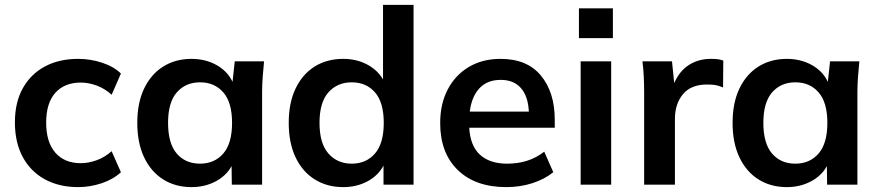

<svg xmlns="http://www.w3.org/2000/svg" viewBox="-20 -756 3598 786"><path d="M300 10Q222 10 163.5 -22Q105 -54 73 -113.5Q41 -173 41 -255Q41 -337 73.5 -395Q106 -453 164 -484Q222 -515 300 -515Q350 -515 397.5 -499.5Q445 -484 475 -455L437 -368Q410 -393 376.5 -405.5Q343 -418 311 -418Q244 -418 206.5 -376Q169 -334 169 -254Q169 -174 206.5 -131Q244 -88 311 -88Q342 -88 375.5 -100Q409 -112 437 -137L475 -51Q444 -22 396.5 -6Q349 10 300 10Z M764 10Q698 10 648 -21.5Q598 -53 570 -112Q542 -171 542 -253Q542 -335 570 -393.5Q598 -452 648 -483.5Q698 -515 764 -515Q821 -515 866 -490Q911 -465 932 -421L941 -505H1061Q1058 -474 1055.5 -442Q1053 -410 1053 -379V0H929L928 -76Q906 -36 862 -13Q818 10 764 10ZM799 -86Q858 -86 894 -127.5Q930 -169 930 -253Q930 -337 894 -378Q858 -419 799 -419Q740 -419 704 -378Q668 -337 668 -253Q668 -169 703.5 -127.5Q739 -86 799 -86Z M1385 10Q1319 10 1268.5 -21.5Q1218 -53 1190 -112Q1162 -171 1162 -253Q1162 -335 1190 -393.5Q1218 -452 1268 -483.5Q1318 -515 1385 -515Q1439 -515 1482 -492.5Q1525 -470 1548 -431V-736H1673V0H1550V-78Q1528 -37 1484 -13.5Q1440 10 1385 10ZM1420 -86Q1479 -86 1515 -127.5Q1551 -169 1551 -253Q1551 -337 1515 -378Q1479 -419 1420 -419Q1361 -419 1324.5 -378Q1288 -337 1288 -253Q1288 -169 1324.5 -127.5Q1361 -86 1420 -86Z M2053 10Q1926 10 1854 -60Q1782 -130 1782 -252Q1782 -331 1813 -390Q1844 -449 1899.5 -482Q1955 -515 2029 -515Q2138 -515 2194.5 -446.5Q2251 -378 2251 -266V-233H1901Q1905 -159 1945 -122.5Q1985 -86 2056 -86Q2099 -86 2136.5 -97.5Q2174 -109 2208 -135L2245 -51Q2209 -22 2159 -6Q2109 10 2053 10ZM2030 -429Q1975 -429 1943 -395Q1911 -361 1903 -299H2145Q2142 -362 2112.5 -395.5Q2083 -429 2030 -429Z M2350 -600V-722H2489V-600ZM2357 0V-505H2482V0Z M2617 0V-376Q2617 -408 2615.5 -441Q2614 -474 2610 -505H2731L2740 -416Q2762 -466 2801 -490.5Q2840 -515 2890 -515Q2908 -515 2919 -513.5Q2930 -512 2941 -508L2940 -398Q2921 -406 2907.5 -408Q2894 -410 2874 -410Q2809 -410 2776 -370.5Q2743 -331 2743 -269V0Z M3201 10Q3135 10 3085 -21.5Q3035 -53 3007 -112Q2979 -171 2979 -253Q2979 -335 3007 -393.5Q3035 -452 3085 -483.5Q3135 -515 3201 -515Q3258 -515 3303 -490Q3348 -465 3369 -421L3378 -505H3498Q3495 -474 3492.5 -442Q3490 -410 3490 -379V0H3366L3365 -76Q3343 -36 3299 -13Q3255 10 3201 10ZM3236 -86Q3295 -86 3331 -127.5Q3367 -169 3367 -253Q3367 -337 3331 -378Q3295 -419 3236 -419Q3177 -419 3141 -378Q3105 -337 3105 -253Q3105 -169 3140.5 -127.5Q3176 -86 3236 -86Z"/></svg>

Font: MulishBold
Style: Bold
Weight: 700
Designer: Vernon Adams
Foundry: Vernon Adams
Version: Version 3.602; ttfautohint (v1.8.3)